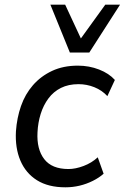

<svg xmlns="http://www.w3.org/2000/svg" viewBox="-20 -790 532 819"><path d="M259 9Q186 9 138 -21Q90 -51 67 -105Q44 -159 48 -230Q52 -287 69.5 -337.5Q87 -388 120.5 -426.5Q154 -465 202 -487.5Q250 -510 312 -510Q360 -510 402.5 -493.5Q445 -477 470 -449L438 -380Q415 -405 382.5 -418Q350 -431 315 -431Q272 -431 240 -415Q208 -399 186.5 -370Q165 -341 153.5 -304Q142 -267 140 -226Q136 -154 168.5 -111.5Q201 -69 272 -69Q302 -69 336.5 -82Q371 -95 397 -119L422 -49Q403 -32 376 -18.5Q349 -5 319.5 2Q290 9 259 9ZM278 -566 195 -770H258L325 -626L429 -770H492L361 -566Z"/></svg>

Font: Nunitoga
Style: Medium Italic
Weight: 500
Italic angle: -9°
Designer: Vernon Adams
Foundry: Vernon Adams
Version: Version 1.0